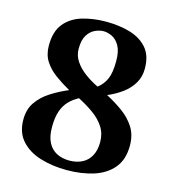

<svg xmlns="http://www.w3.org/2000/svg" viewBox="-105 -767 788 875"><g transform="rotate(15 289.0 -330.0)"><path d="M289 20Q221 20 164 2.5Q107 -15 73 -53Q39 -91 39 -152Q39 -200 62.5 -234Q86 -268 124.5 -292.5Q163 -317 206 -335Q167 -357 135 -380.5Q103 -404 83.5 -434.5Q64 -465 64 -508Q64 -574 94.5 -611.5Q125 -649 176.5 -664.5Q228 -680 289 -680Q351 -680 402 -665Q453 -650 483.5 -615Q514 -580 514 -518Q514 -480 496 -449.5Q478 -419 447.5 -396.5Q417 -374 379 -358Q421 -336 457.5 -309.5Q494 -283 516.5 -247.5Q539 -212 539 -162Q539 -96 505.5 -56Q472 -16 415.5 2Q359 20 289 20ZM289 -25Q323 -25 349 -38Q375 -51 389.5 -77.5Q404 -104 404 -142Q404 -183 384 -213.5Q364 -244 331 -267.5Q298 -291 259 -311Q234 -298 214.5 -278Q195 -258 184.5 -228Q174 -198 174 -152Q174 -108 188.5 -80Q203 -52 229 -38.5Q255 -25 289 -25ZM327 -384Q353 -404 366 -433.5Q379 -463 379 -518Q379 -564 364.5 -589.5Q350 -615 329 -625Q308 -635 289 -635Q270 -635 249 -625.5Q228 -616 213.5 -593Q199 -570 199 -528Q199 -497 216.5 -470.5Q234 -444 263.5 -422Q293 -400 327 -384Z"/></g></svg>

Font: El Messiri
Style: Regular
Weight: 400
Designer: Mohamed Gaber
Foundry: Kief Type Foundry
Version: Version 2.020